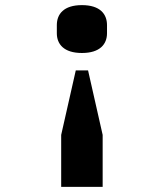

<svg xmlns="http://www.w3.org/2000/svg" viewBox="-20 -548 640 750"><path d="M381 182V-21L324 -273H276L219 -21V182ZM300 -341C371 -341 398 -376 398 -418V-450C398 -493 371 -528 300 -528C229 -528 202 -493 202 -450V-418C202 -376 229 -341 300 -341Z"/></svg>

Font: IBM Plex Mono
Style: Bold
Weight: 700
Monospace: yes
Designer: Mike Abbink, Paul van der Laan, Pieter van Rosmalen
Foundry: Bold Monday
Version: Version 2.004